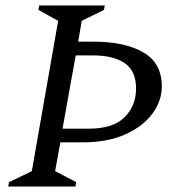

<svg xmlns="http://www.w3.org/2000/svg" viewBox="-20 -680 661 700"><path d="M362 -660 359 -644 278 -604 265 -528H324Q435 -528 502.5 -489Q570 -450 570 -365Q570 -312 535.5 -265.5Q501 -219 436.5 -190Q372 -161 282 -161H200L181 -56L258 -16L255 0H10L13 -16L96 -56L192 -604L120 -644L123 -660ZM319 -478H256L208 -211H305Q392 -211 434 -252.5Q476 -294 476 -358Q476 -421 435 -449.5Q394 -478 319 -478Z"/></svg>

Font: Spectral SC
Style: Italic
Weight: 400
Italic angle: -10°
Designer: Jean-Baptiste Levee
Foundry: Production Type
Version: Version 2.001